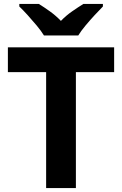

<svg xmlns="http://www.w3.org/2000/svg" viewBox="-20 -954 619 974"><path d="M365 0H214V-588H20V-714H559V-588H365ZM203 -774Q189 -797 166.5 -824Q144 -851 120.5 -877Q97 -903 78 -921V-934H177Q203 -918 233 -896.5Q263 -875 289 -848Q315 -875 346 -896.5Q377 -918 403 -934H502V-921Q484 -903 460 -877Q436 -851 413.5 -824Q391 -797 377 -774Z"/></svg>

Font: Noto Sans Adlam
Style: Regular
Weight: 400
Designer: Mark Jamra, Neil Patel
Foundry: JamraPatel LLC
Version: Version 3.001